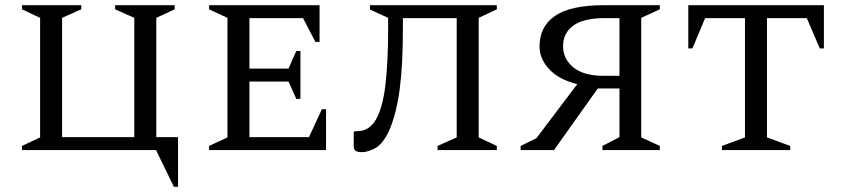

<svg xmlns="http://www.w3.org/2000/svg" viewBox="-20 -580 3249 742"><path d="M583 0H65V-16L135 -49V-511L65 -544V-560H294V-544L220 -511V-50H499V-511L425 -544V-560H655V-544L584 -511V-50H668V142H652Z M788 0V-16L859 -49V-511L788 -544V-560H1215V-418H1199L1151 -510H944V-315H1095L1125 -383H1141V-198H1125L1095 -265H944V-50H1174L1224 -158H1240V0Z M1671 0V-16L1745 -49V-510H1537V-470Q1537 -327 1524.5 -234Q1512 -141 1485 -78Q1461 -25 1432 -8.5Q1403 8 1378 8Q1362 8 1354.5 3Q1347 -2 1347 -16V-69L1351 -73H1360Q1408 -73 1434 -120Q1460 -167 1470 -256Q1480 -345 1480 -470V-511L1410 -543V-560H1900V-544L1830 -511V-49L1900 -16V0Z M2121 0H1992V-16L2053 -46L2211 -255Q2140 -272 2102.5 -312.5Q2065 -353 2065 -400Q2065 -478 2125.5 -519Q2186 -560 2315 -560H2530V-544L2458 -511V-49L2530 -16V0H2308V-16L2374 -50V-238H2290ZM2312 -287H2374V-510H2317Q2235 -510 2195.5 -481Q2156 -452 2156 -402Q2156 -352 2196 -319.5Q2236 -287 2312 -287Z M2770 0V-16L2859 -49V-510H2705L2656 -393H2640V-560H3164V-393H3148L3098 -510H2944V-49L3034 -16V0Z"/></svg>

Font: Spectral SC
Style: Regular
Weight: 400
Designer: Jean-Baptiste Levee
Foundry: Production Type
Version: Version 2.001